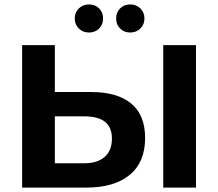

<svg xmlns="http://www.w3.org/2000/svg" viewBox="-20 -848 985 868"><path d="M636 -224Q636 -115 566.5 -57.5Q497 0 371 0H80V-644H228V-432H392Q510 -432 573 -380Q636 -328 636 -224ZM486 -222Q486 -322 362 -322H228V-110H362Q420 -110 453 -138.5Q486 -167 486 -222ZM718 -644H866V0H718ZM382.5 -701Q355 -701 336.5 -719Q318 -737 318 -764.5Q318 -792 336.5 -810Q355 -828 382.5 -828Q410 -828 428 -810Q446 -792 446 -764.5Q446 -737 428 -719Q410 -701 382.5 -701ZM568.5 -701Q541 -701 523 -719Q505 -737 505 -764.5Q505 -792 523 -810Q541 -828 568.5 -828Q596 -828 614.5 -810Q633 -792 633 -764.5Q633 -737 614.5 -719Q596 -701 568.5 -701Z"/></svg>

Font: Montserrat Ace
Style: Bold
Weight: 700
Designer: Julieta Ulanovsky
Foundry: Julieta Ulanovsky
Version: Version 1